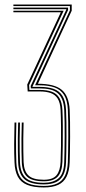

<svg xmlns="http://www.w3.org/2000/svg" viewBox="-20 -820 378 846"><path d="M173 6Q127.5 6 99.6 -5.5Q71.8 -17 58.6 -41.4Q45.5 -65.8 44 -104Q42.2 -141.8 42.4 -185.6Q42.5 -229.5 44 -280H52Q51 -240.5 50.6 -209.1Q50.2 -177.8 50.8 -152.2Q51.2 -126.8 52 -104.2Q53.5 -68.2 65.8 -45.4Q78 -22.5 104 -11.6Q130 -0.8 173 -0.8Q209.8 -0.8 232.5 -11.8Q255.2 -22.8 266.4 -46Q277.5 -69.2 279 -105.5Q279.8 -124.5 280.2 -154.2Q280.8 -184 280.9 -217.5Q281 -251 280.6 -282.4Q280.2 -313.8 279 -335.8Q277 -378.5 262 -402Q247 -425.5 220 -434.9Q193 -444.2 154.2 -444.2H135.2V-445.8L288 -774.2V-793.2H39V-800H296V-772.8L147 -451Q219.8 -451 251.8 -424.4Q283.8 -397.8 287 -336Q288.2 -314 288.6 -282.5Q289 -251 288.9 -217.1Q288.8 -183.2 288.2 -153.5Q287.8 -123.8 287 -105Q285.5 -66 273.2 -41.5Q261 -17 236.5 -5.5Q212 6 173 6ZM173 -21.2Q121.2 -21.2 99.5 -41.4Q77.8 -61.5 76 -105.2Q75.2 -127.2 74.8 -153.1Q74.2 -179 74.6 -210.4Q75 -241.8 76 -280H84Q83 -239.5 82.6 -208.5Q82.2 -177.5 82.8 -152.6Q83.2 -127.8 84 -105.5Q85.8 -65.5 105.5 -46.8Q125.2 -28 173 -28Q212.8 -28 229.1 -48Q245.5 -68 247 -107.5Q248.2 -134.8 248.8 -177.1Q249.2 -219.5 248.9 -262.5Q248.5 -305.5 247 -334.5Q245.5 -367.5 234.2 -385.4Q223 -403.2 203 -410.1Q183 -417 155 -417H102L100 -447.5L248 -766H39V-772.8H260.5L108.2 -445L109.5 -423.8H154.8Q186.8 -423.8 208.4 -415.8Q230 -407.8 241.6 -388.5Q253.2 -369.2 255 -335Q256.5 -307 256.8 -264.1Q257 -221.2 256.6 -178.4Q256.2 -135.5 255 -107Q253.2 -62 234.1 -41.6Q215 -21.2 173 -21.2ZM173 -7.5Q113.5 -7.5 87.8 -30.5Q62 -53.5 60 -104.5Q59.2 -126.5 58.8 -152.5Q58.2 -178.5 58.6 -210.1Q59 -241.8 60 -280H68Q67 -240 66.6 -208.9Q66.2 -177.8 66.8 -152.6Q67.2 -127.5 68 -105Q70 -58.2 93.2 -36.4Q116.5 -14.5 173 -14.5Q214.2 -14.5 237.6 -34Q261 -53.5 263 -105.5Q263.8 -125 264.2 -154.8Q264.8 -184.5 264.9 -217.9Q265 -251.2 264.6 -282.2Q264.2 -313.2 263 -335.2Q261.5 -363 254 -381.4Q246.5 -399.8 232.9 -410.6Q219.2 -421.5 199.6 -426Q180 -430.5 154.5 -430.5H116L115.2 -441.5L272 -777.5V-779.5H39V-786.5H280V-775.8L123.2 -438.8V-437.2H154.2Q191 -437.2 216.2 -428.4Q241.5 -419.5 255.2 -397.4Q269 -375.2 271 -335.5Q272.2 -313 272.6 -281.8Q273 -250.5 272.9 -217Q272.8 -183.5 272.2 -154Q271.8 -124.5 271 -106Q269.8 -71 259 -49.2Q248.2 -27.5 227.1 -17.5Q206 -7.5 173 -7.5Z"/></svg>

Font: Big Shoulders Inline Text Thin Thin
Style: Regular
Weight: 250
Version: Version 2.002